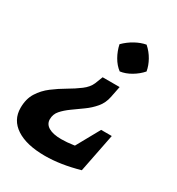

<svg xmlns="http://www.w3.org/2000/svg" viewBox="-219 -609 820 891"><g transform="rotate(30 191.0 -163.5)"><path d="M155 178Q56 178 1 142Q-54 106 -54 41Q-54 -7 -33 -40.5Q-12 -74 20.5 -98.5Q53 -123 87.5 -143Q122 -163 150 -184Q178 -205 189 -231L205 -272H296L284 -212Q277 -177 255.5 -151.5Q234 -126 206 -106Q178 -86 151.5 -67Q125 -48 107.5 -28Q90 -8 90 19Q90 45 114 59Q138 73 182 73Q242 73 323 52L337 150Q238 178 155 178ZM205 152 321 -57H378L337 150ZM260 -335Q236 -353 219.5 -382Q203 -411 196 -444Q220 -468 249 -484Q278 -500 306 -505Q331 -483 347 -454.5Q363 -426 368 -397Q347 -373 318 -356Q289 -339 260 -335Z"/></g></svg>

Font: Piazzolla Thin ExtraBold
Style: Italic
Weight: 800
Italic angle: -11.3°
Version: Version 2.005